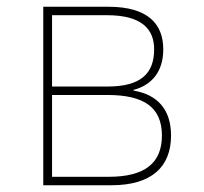

<svg xmlns="http://www.w3.org/2000/svg" viewBox="-20 -548 603 568"><path d="M108 0H310C428 0 486 -54 486 -147C486 -224 446 -268 375 -280V-282C428 -296 463 -335 463 -402C463 -475 420 -528 301 -528H108ZM134 -292V-503H297C399 -503 436 -462 436 -402C436 -330 396 -292 298 -292ZM134 -25V-267H298C404 -267 459 -232 459 -147C459 -66 409 -25 302 -25Z"/></svg>

Font: Noto Sans Mono SemiCondensed Thin
Style: Regular
Weight: 100
Width: 4
Designer: Monotype Design Team
Foundry: Monotype Imaging Inc.
Version: Version 2.014